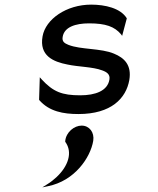

<svg xmlns="http://www.w3.org/2000/svg" viewBox="-20 -482 681 830"><path d="M333 61C301 61 266 89 262 127V129V131C296 177 274 237 225 283C213 294 200 305 185 314L163 328L187 323C303 300 371 199 383 127C389 90 366 61 333 61ZM150 -49C193 0 254 11 319 11C461 11 525 -57 539 -136C550 -201 517 -232 473 -250C417 -274 329 -267 276 -288C259 -295 247 -302 251 -323C258 -365 306 -381 365 -381C437 -381 475 -367 503 -334L508 -327L528 -402V-403C501 -447 434 -462 374 -462C267 -462 177 -399 164 -325C149 -241 210 -215 272 -203C318 -193 382 -193 421 -178C441 -171 457 -161 453 -138C445 -89 392 -70 327 -70C248 -70 210 -85 160 -139L152 -148L149 -51Z"/></svg>

Font: Charger Monospace
Style: Regular
Weight: 400
Designer: Jasper
Foundry: Cannot Into Space Fonts
Version: Version 0.980